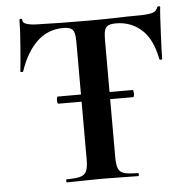

<svg xmlns="http://www.w3.org/2000/svg" viewBox="-49 -702 730 750"><g transform="rotate(-5 316.0 -327.0)"><path d="M177 -309Q174 -309 173 -316Q172 -323 173 -330Q174 -337 177 -337H470Q473 -337 474 -330Q475 -323 474 -316Q473 -309 470 -309ZM222 -602Q161 -602 118.5 -561.5Q76 -521 51 -447Q50 -444 45 -444.5Q40 -445 40 -448Q42 -462 44 -487.5Q46 -513 48.5 -543Q51 -573 52.5 -601Q54 -629 54 -647Q54 -652 59.5 -652Q65 -652 65 -647Q65 -637 75.5 -632.5Q86 -628 99.5 -626.5Q113 -625 122 -625Q208 -622 323 -622Q393 -622 435 -623.5Q477 -625 516 -625Q552 -625 570.5 -629.5Q589 -634 594 -650Q595 -654 600.5 -654Q606 -654 606 -650Q604 -634 602.5 -605.5Q601 -577 599.5 -545.5Q598 -514 597 -487.5Q596 -461 596 -448Q596 -445 591 -445Q586 -445 585 -448Q570 -527 528.5 -564.5Q487 -602 428 -602Q408 -602 397.5 -596.5Q387 -591 383.5 -578Q380 -565 380 -542V-81Q380 -52 386 -37Q392 -22 409.5 -17Q427 -12 463 -12Q466 -12 466 -6Q466 0 463 0Q435 0 400 -1Q365 -2 323 -2Q283 -2 248 -1Q213 0 184 0Q181 0 181 -6Q181 -12 184 -12Q219 -12 237 -17Q255 -22 261.5 -37Q268 -52 268 -81V-544Q268 -566 264.5 -578.5Q261 -591 251 -596.5Q241 -602 222 -602Z"/></g></svg>

Font: Cormorant Light
Style: Bold
Weight: 700
Version: Version 4.000